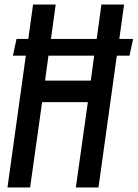

<svg xmlns="http://www.w3.org/2000/svg" viewBox="-20 -798 608 848"><path d="M113 30 166 -347H368L315 30H415L496 -552H552L568 -626H507L528 -778H428L407 -626H205L226 -778H126L105 -626H53L37 -552H94L13 30ZM179 -442 194 -552H396L381 -442Z"/></svg>

Font: Smiley Sans Oblique
Style: Regular
Weight: 400
Italic angle: -8°
Designer: oooooohmygosh, Nagisa Chen, Janine Sui, Heda Shi, Jian Li
Foundry: atelierAnchor
Version: Version 2.0.1